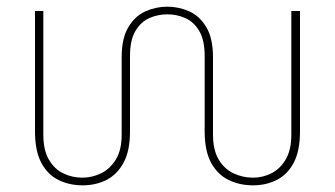

<svg xmlns="http://www.w3.org/2000/svg" viewBox="-20 -543 1005 576"><path d="M228 13Q188 13 155.5 -3Q123 -19 104 -54.5Q85 -90 85 -149V-510H110V-139Q110 -92 127 -63.5Q144 -35 170.5 -22.5Q197 -10 227 -10Q256 -10 283 -23Q310 -36 327.5 -64.5Q345 -93 345 -139V-371Q345 -428 365 -461.5Q385 -495 416.5 -509Q448 -523 482 -523Q516 -523 547.5 -509Q579 -495 599 -461.5Q619 -428 619 -371V-139Q619 -93 636 -64.5Q653 -36 680.5 -23Q708 -10 739 -10Q768 -10 794 -23Q820 -36 837 -64.5Q854 -93 854 -139V-510H880V-149Q880 -90 861 -54.5Q842 -19 810 -3Q778 13 739 13Q699 13 666 -3Q633 -19 613.5 -54.5Q594 -90 594 -149V-375Q594 -423 577.5 -450.5Q561 -478 535.5 -489Q510 -500 482 -500Q454 -500 428.5 -489Q403 -478 386.5 -450.5Q370 -423 370 -375V-149Q370 -90 350.5 -54.5Q331 -19 299 -3Q267 13 228 13Z"/></svg>

Font: MuseoModerno SemiBold Thin
Style: Regular
Weight: 250
Version: Version 1.001